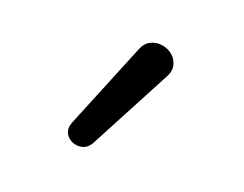

<svg xmlns="http://www.w3.org/2000/svg" viewBox="-47 -833 453 357"><g transform="rotate(15 179.0 -654.5)"><path d="M150.5 -556Q143.5 -546 133.5 -544.2Q123.5 -542.5 114 -547.2Q104.5 -552 100.8 -561.5Q97 -571 103 -583L186.5 -745Q193.5 -759.5 204.8 -763.8Q216 -768 227.5 -765.2Q239 -762.5 247.2 -754.5Q255.5 -746.5 257.2 -735Q259 -723.5 251 -711.5Z"/></g></svg>

Font: Nunito ExtraLight
Style: Regular
Weight: 200
Designer: Vernon Adams
Foundry: Vernon Adams
Version: Version 3.602;April 4, 2023;FontCreator 14.0.0.2856 64-bit